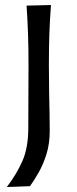

<svg xmlns="http://www.w3.org/2000/svg" viewBox="-20 -544 308 769"><path d="M7.3 205.1Q46.4 153.8 69.8 100.8Q93.3 47.9 93.3 -31.7L94.2 -282.7Q94.2 -352.5 92.3 -408.2Q90.3 -463.9 86.4 -521.5L184.1 -523.9Q179.7 -465.3 177.7 -409.2Q175.8 -353 175.8 -282.7Q175.8 -219.2 176.8 -173.1Q177.7 -127 178.5 -90.6Q179.2 -54.2 179.2 -19.5Q179.2 31.2 166.3 72.8Q153.3 114.3 135 146.5Q116.7 178.7 100.1 201.7Z"/></svg>

Font: Pinar DS2-Regular
Style: Regular
Weight: 400
Designer: Amin Abedi
Version: Version 2.000